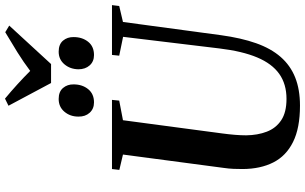

<svg xmlns="http://www.w3.org/2000/svg" viewBox="-246 -966 1222 769"><g transform="rotate(-90 364.5 -581.0)"><path d="M661.5 -699 608.5 -306Q597.5 -225.5 576.5 -166Q555.5 -106.5 521.5 -67.5Q487.5 -28.5 439.2 -9.2Q391 10 326.5 10Q236.5 10 180.8 -17.8Q125 -45.5 99 -96.8Q73 -148 72.5 -219Q72.5 -237 73.2 -256Q74 -275 77 -295.5L130.5 -699L69 -713.5L72.5 -743H349.5L346.5 -714L268 -699L215 -301Q211.5 -275 209.5 -250.8Q207.5 -226.5 207.5 -205.5Q208 -160 222 -123.2Q236 -86.5 267.8 -65.2Q299.5 -44 353.5 -44Q412.5 -44 453.5 -73Q494.5 -102 519.5 -161.5Q544.5 -221 555.5 -313L602 -698.5L526.5 -714L529.5 -743H729L725.5 -714ZM339.5 -815Q313.5 -815 297.8 -832.5Q282 -850 282.5 -877.5Q282.5 -910.5 302 -933.5Q321.5 -956.5 353 -956.5Q382.5 -956.5 397.2 -939Q412 -921.5 411.5 -896.5Q411.5 -862 392.5 -838.5Q373.5 -815 339.5 -815ZM529 -815Q503 -815 487.5 -832.5Q472 -850 472 -877.5Q472.5 -910.5 492 -933.5Q511.5 -956.5 542.5 -956.5Q572 -956.5 586.8 -939Q601.5 -921.5 601 -896.5Q601 -862 582.2 -838.5Q563.5 -815 529 -815ZM417 -987 326 -1157.5 354.5 -1171.5Q383.5 -1147.5 411.5 -1122Q439.5 -1096.5 465.5 -1070.5Q500.5 -1097 540.2 -1121.8Q580 -1146.5 620.5 -1170.5L647 -1154.5L493 -987Z"/></g></svg>

Font: Merriweather 96pt SemiBold
Style: Italic
Weight: 600
Italic angle: -7.8°
Version: Version 2.101